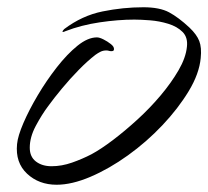

<svg xmlns="http://www.w3.org/2000/svg" viewBox="-20 -500 574 529"><path d="M136 9Q87 9 54.5 -21.5Q22 -52 27 -103Q29 -125 44.5 -161Q60 -197 84 -237.5Q108 -278 136.5 -314.5Q165 -351 193.5 -374Q222 -397 247 -397Q254 -397 265 -391.5Q276 -386 285.5 -378.5Q295 -371 294 -364Q294 -359 287 -359Q283 -359 280 -360Q277 -361 273 -361Q264 -361 257 -357.5Q250 -354 243 -349Q221 -332 197 -307.5Q173 -283 151 -256.5Q129 -230 113 -208Q95 -184 78.5 -153Q62 -122 62 -93Q62 -68 79 -55Q96 -42 122 -42Q150 -42 178.5 -52Q207 -62 232 -75Q258 -89 291 -114Q324 -139 358.5 -170.5Q393 -202 422.5 -237Q452 -272 472 -306.5Q492 -341 495 -371Q498 -397 483 -412Q468 -427 443.5 -434.5Q419 -442 393.5 -444Q368 -446 350 -446Q306 -446 255 -438.5Q204 -431 160 -414Q156 -412 154 -412Q152 -412 152 -413Q153 -416 157 -420Q206 -457 262.5 -468.5Q319 -480 375 -480Q420 -480 446 -466Q472 -452 502 -424Q522 -405 529 -387Q536 -369 533 -340Q529 -297 500 -249Q471 -201 427.5 -155Q384 -109 332.5 -72Q281 -35 229.5 -13Q178 9 136 9Z"/></svg>

Font: The Nautigal
Style: Bold
Weight: 700
Designer: Robert E. Leuschke
Foundry: Robert E. Leuschke
Version: Version 1.100; ttfautohint (v1.8.3)